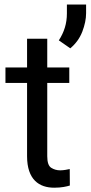

<svg xmlns="http://www.w3.org/2000/svg" viewBox="-20 -830 405 859"><path d="M191.4 -528.3V-656.7H101.1V-528.3H4.4V-459H101.1V-131.3C101.1 -25.4 155.8 9.8 222.7 9.8C255.4 9.8 278.3 4.4 292.5 0L292 -73.7C283.7 -71.8 264.6 -67.9 249.5 -67.9C234.4 -67.9 221.2 -71.8 209.5 -79.1C197.3 -86.4 191.4 -104 191.4 -130.9V-459H290V-528.3ZM279.3 -809.6V-770C279.3 -724.6 267.1 -686.5 243.2 -649.4L294.4 -613.8C318.4 -633.8 336.4 -658.2 348.1 -688C359.4 -717.8 365.2 -745.1 365.2 -771V-809.6Z"/></svg>

Font: Vazirmatn
Style: Regular
Weight: 400
Designer: Saber Rastikerdar
Foundry: Saber Rastikerdar
Version: Version 33.003